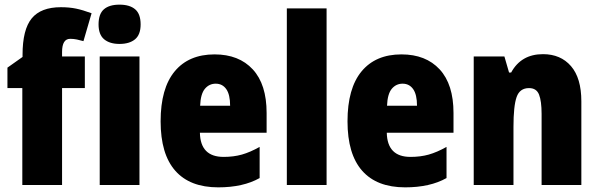

<svg xmlns="http://www.w3.org/2000/svg" viewBox="-20 -796 2574 826"><path d="M345 -417H247V0H76V-417H12V-505L77 -551V-560Q77 -669 116.5 -717Q156 -765 242 -765Q278 -765 307 -759Q336 -753 374 -739L339 -619Q325 -623 311 -626Q297 -629 282 -629Q247 -629 247 -572V-553H345Z M494 -776Q538 -776 561.5 -756Q585 -736 585 -691Q585 -647 561 -627Q537 -607 494 -607Q452 -607 428 -627Q404 -647 404 -691Q404 -736 427 -756Q450 -776 494 -776ZM580 -553V0H409V-553Z M903 -562Q1008 -562 1067.5 -497.5Q1127 -433 1127 -310V-225H840Q842 -121 942 -121Q985 -121 1020.5 -131Q1056 -141 1097 -164V-30Q1026 10 919 10Q797 10 734 -61.5Q671 -133 671 -274Q671 -416 731.5 -489Q792 -562 903 -562ZM908 -436Q880 -436 861.5 -414Q843 -392 841 -341H970Q970 -389 953.5 -412.5Q937 -436 908 -436Z M1385 0H1214V-760H1385Z M1707 -562Q1812 -562 1871.5 -497.5Q1931 -433 1931 -310V-225H1644Q1646 -121 1746 -121Q1789 -121 1824.5 -131Q1860 -141 1901 -164V-30Q1830 10 1723 10Q1601 10 1538 -61.5Q1475 -133 1475 -274Q1475 -416 1535.5 -489Q1596 -562 1707 -562ZM1712 -436Q1684 -436 1665.5 -414Q1647 -392 1645 -341H1774Q1774 -389 1757.5 -412.5Q1741 -436 1712 -436Z M2316 -563Q2392 -563 2436.5 -511.5Q2481 -460 2481 -360V0H2310V-306Q2310 -361 2299 -389Q2288 -417 2256 -417Q2216 -417 2202.5 -378.5Q2189 -340 2189 -250V0H2018V-553H2150L2170 -484H2179Q2222 -563 2316 -563Z"/></svg>

Font: Noto Sans Gurmukhi UI Condensed Black
Style: Regular
Weight: 900
Width: 3
Designer: Jelle Bosma - Monotype Design Team
Foundry: Monotype Imaging Inc.
Version: Version 2.004; ttfautohint (v1.8.4.7-5d5b)